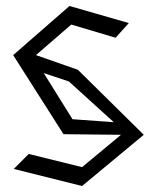

<svg xmlns="http://www.w3.org/2000/svg" viewBox="-20 -610 524 641"><path d="M218 -528 366 -484 410 -533 212 -590 24 -426 192 -162 384 -160 254 -52 76 -96 26 -46 254 11 460 -160 240 -377 100 -426ZM360 -202 222 -212 126 -366 210 -338Z"/></svg>

Font: Stormblade
Style: Regular
Weight: 400
Designer: Mew Too
Foundry: Cannot Into Space Fonts
Version: Version 0.77